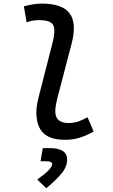

<svg xmlns="http://www.w3.org/2000/svg" viewBox="-20 -762 626 1060"><path d="M338.4 9.8Q257.3 9.8 219 -27.6Q180.7 -64.9 180.7 -143.6Q180.7 -178.2 194.8 -231.9L270.5 -527.3Q287.6 -593.8 274.2 -622.3Q260.7 -650.9 195.3 -650.9Q178.7 -650.9 161.4 -648.2Q144 -645.5 127 -638.2L111.8 -727.1Q136.2 -733.9 161.1 -738Q186 -742.2 210.9 -742.2Q324.2 -742.2 364.5 -688Q404.8 -633.8 375.5 -521.5L299.8 -231.9Q285.2 -176.8 285.2 -147.9Q285.2 -83 357.4 -83Q387.2 -83 409.7 -90.3Q432.1 -97.7 463.4 -114.7L497.1 -36.1Q462.9 -16.6 425 -3.4Q387.2 9.8 338.4 9.8ZM235.4 277.3 185.5 229Q268.1 171.4 268.1 144Q268.1 128.4 235.4 128.4H203.6L216.3 55.7H252.9Q350.6 55.7 350.6 118.2Q350.6 160.6 315.9 200.2Q281.2 239.7 235.4 277.3Z"/></svg>

Font: Cascadia Mono PL
Style: Italic
Weight: 400
Italic angle: -10°
Monospace: yes
Designer: Aaron Bell
Foundry: Saja Typeworks
Version: Version 2404.023; ttfautohint (v1.8.4)